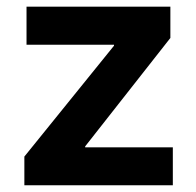

<svg xmlns="http://www.w3.org/2000/svg" viewBox="-20 -549 582 569"><path d="M52.2 0V-85L317.9 -413.6V-416.5H58.6V-529.3H484.9V-436.5L232.4 -115.2V-112.3H492.2V0Z"/></svg>

Font: Inter Cardless Tabular Bold
Style: Bold
Weight: 700
Designer: Rasmus Andersson
Foundry: rsms
Version: Version 4.000;git-4fc901f